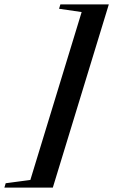

<svg xmlns="http://www.w3.org/2000/svg" viewBox="-122 -752 516 876"><path d="M374.5 -732 119 104H-102L-96 84L16.5 69L250.5 -697L147.5 -712L153.5 -732Z"/></svg>

Font: Newsreader Display ExtraBold
Style: Italic
Weight: 800
Italic angle: -17°
Designer: Hugues Gentile
Foundry: Production Type
Version: Version 1.001